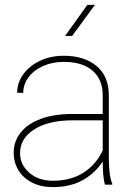

<svg xmlns="http://www.w3.org/2000/svg" viewBox="-20 -755 541 785"><path d="M275 -608H246L337 -735H368ZM241 -502Q195 -502 157 -485.5Q119 -469 97 -439.5Q75 -410 75 -375L50 -376Q50 -416 75 -451Q100 -486 143.5 -506.5Q187 -527 241 -527Q325 -527 375 -485Q425 -443 425 -364V-104Q425 -75 428.5 -47Q432 -19 439 -4V0H409Q400 -32 400 -95Q370 -48 319 -19Q268 10 196 10Q148 10 112 -8Q76 -26 56 -58Q36 -90 36 -131Q36 -177 64.5 -213Q93 -249 147 -269Q201 -289 275 -289H400V-365Q400 -430 358.5 -466Q317 -502 241 -502ZM400 -140V-263H277Q178 -263 120 -226Q62 -189 62 -129Q62 -82 99.5 -49Q137 -16 196 -16Q269 -16 320.5 -48.5Q372 -81 400 -140Z"/></svg>

Font: FreesentationVF
Style: Regular
Weight: 400
Designer: glyphs from Roboto by Christian Robertson / Hangul glyphs from Noto Sans CJK(Source Han Sans) by Jang Soo-young and Kang
Foundry: PT&
Version: Version 2.001;Glyphs 3.3.1 (3343)